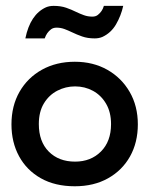

<svg xmlns="http://www.w3.org/2000/svg" viewBox="-20 -638 513 670"><path d="M241 12Q172 12 122.5 -16Q73 -44 46.5 -92.8Q20 -141.5 20 -204Q20 -268.5 48.2 -317.8Q76.5 -367 126.5 -394.8Q176.5 -422.5 241 -422.5Q305 -422.5 354.5 -394.5Q404 -366.5 432.5 -317.2Q461 -268 461 -204Q461 -141 433.8 -92.2Q406.5 -43.5 357 -15.8Q307.5 12 241 12ZM242 -74Q297 -74 332.2 -109.2Q367.5 -144.5 367.5 -205Q367.5 -246.5 350.2 -276Q333 -305.5 304.5 -321Q276 -336.5 242 -336.5Q209 -336.5 180 -321.5Q151 -306.5 133.2 -277.2Q115.5 -248 115.5 -205Q115.5 -144 150.2 -109Q185 -74 242 -74ZM310.5 -504Q285.5 -504 266.5 -510.8Q247.5 -517.5 231 -525.5Q217.5 -532 204.5 -536.8Q191.5 -541.5 177.5 -541.5Q166 -541.5 158.2 -535.8Q150.5 -530 145 -522.2Q139.5 -514.5 136 -504H68.5Q85.5 -587.5 140.5 -612.5Q152.5 -617.5 167 -617.5Q192 -617.5 210.8 -611Q229.5 -604.5 245.5 -596.5Q259 -590 272.8 -585Q286.5 -580 302.5 -580Q314 -580 321.5 -586Q329 -592 334.2 -599.5Q339.5 -607 342.5 -617.5H410Q402.5 -583.5 385 -553.2Q367.5 -523 337 -509Q325 -504 310.5 -504Z"/></svg>

Font: Lucymar Sans Medium
Style: Regular
Weight: 500
Foundry: The League of Moveable Type (original font) / Main changes by Cristiano Sobral with portions from Mirco Monsees
Version: Version 2.001;August 30, 2020;FontCreator 13.0.0.2681 64-bit